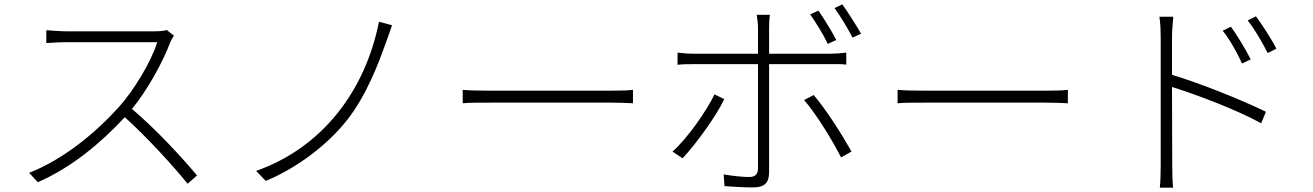

<svg xmlns="http://www.w3.org/2000/svg" viewBox="-20 -828 6040 883"><path d="M747 -690C734 -686 715 -684 689 -684H284C252 -684 201 -689 193 -689V-630C198 -630 252 -634 284 -634H703C676 -545 596 -413 527 -336C418 -216 275 -97 114 -33L154 10C311 -59 442 -169 554 -289C657 -196 773 -69 843 17L886 -21C817 -104 698 -233 587 -327C659 -415 728 -541 762 -631C765 -640 775 -657 780 -664Z M1723 -728C1660 -413 1466 -151 1158 -42L1202 4C1339 -52 1484 -158 1577 -277C1665 -389 1720 -534 1757 -638C1765 -659 1775 -689 1783 -712Z M2108 -353C2135 -356 2179 -356 2235 -356H2790C2837 -356 2872 -354 2891 -353V-415C2871 -412 2841 -411 2789 -411H2235C2175 -411 2135 -412 2108 -415Z M3818 -791C3846 -752 3878 -699 3901 -655L3940 -673C3919 -710 3880 -771 3854 -808ZM3826 -644C3805 -686 3768 -744 3744 -779L3706 -762C3733 -723 3768 -667 3787 -626ZM3801 -533C3824 -533 3848 -534 3872 -531V-586C3848 -583 3821 -581 3800 -581H3517V-698C3517 -717 3518 -745 3521 -760H3460C3463 -745 3466 -718 3466 -698V-581H3173C3142 -581 3123 -583 3096 -586V-530C3121 -533 3143 -533 3174 -533H3466V-54C3466 -27 3453 -14 3426 -14C3399 -14 3352 -18 3308 -26L3312 28C3346 31 3408 34 3442 34C3498 34 3517 12 3517 -37V-533ZM3266 -394C3229 -317 3140 -190 3073 -131L3119 -100C3177 -161 3271 -289 3311 -372ZM3678 -368C3734 -304 3811 -178 3848 -104L3896 -131C3856 -203 3778 -327 3722 -391Z M4108 -353C4135 -356 4179 -356 4235 -356H4790C4837 -356 4872 -354 4891 -353V-415C4871 -412 4841 -411 4789 -411H4235C4175 -411 4135 -412 4108 -415Z M5718 -734C5750 -694 5786 -632 5810 -584L5850 -604C5826 -652 5780 -721 5756 -753ZM5370 -657C5370 -680 5373 -724 5376 -751H5312C5317 -723 5318 -681 5318 -657V-72C5318 -36 5317 7 5314 35H5375C5372 7 5371 -37 5371 -72L5370 -428C5482 -393 5671 -322 5780 -261L5802 -314C5687 -370 5502 -444 5370 -484ZM5732 -555C5708 -603 5665 -673 5641 -705L5603 -687C5635 -648 5671 -583 5692 -536Z"/></svg>

Font: Spoqa Han Sans Neo Light
Style: Regular
Weight: 300
Designer: [Spoqa Han Sans Neo] Dong-huui Kim  Younghwa Kang  Yujin Lee  [Noto Sans] Ryoko NISHIZUKA  (kana & ideographs); Paul D. 
Foundry: Spoqa (http://www.spoqa-han-sans.com)
Version: Version 1.000